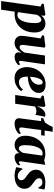

<svg xmlns="http://www.w3.org/2000/svg" viewBox="1224 -1946 972 3469"><g transform="rotate(90 1710.5 -212.0)"><path d="M-4.5 254 94.5 -457.5 41.5 -484 47 -515.5 239 -545.5 262 -530.5 254.5 -469Q269 -489.5 291.2 -507Q313.5 -524.5 341.5 -535.2Q369.5 -546 402 -546Q451.5 -546 487.8 -523.5Q524 -501 543.8 -456.2Q563.5 -411.5 563.5 -344Q563.5 -287.5 549.2 -234.8Q535 -182 507.5 -137.2Q480 -92.5 440 -59.2Q400 -26 348 -7.5Q296 11 234 11Q223 11 211.2 9.8Q199.5 8.5 188 6.5L152 254ZM196.5 -52.5Q205 -46.5 216.5 -43Q228 -39.5 244 -39.5Q277 -39.5 301.8 -58.2Q326.5 -77 344 -108.8Q361.5 -140.5 372.5 -181.2Q383.5 -222 388.5 -266.5Q393.5 -311 393.5 -354.5Q393.5 -388.5 387.8 -415.2Q382 -442 369.2 -456.8Q356.5 -471.5 335 -471.5Q315.5 -471.5 298 -459.5Q280.5 -447.5 266.8 -430Q253 -412.5 245 -395.5Z M751 11.5Q718 11.5 689.2 -1.8Q660.5 -15 642.5 -41Q624.5 -67 624 -106Q624 -122.5 625.8 -143Q627.5 -163.5 630.2 -186.2Q633 -209 636.5 -232Q640 -255 643 -276.5L671 -457.5L613.5 -489.5L619 -521.5L813.5 -545.5L837 -530.5L806 -287Q803.5 -265.5 800.2 -242.5Q797 -219.5 794.2 -198.2Q791.5 -177 789.8 -160.5Q788 -144 788 -135Q788 -116 791.8 -104Q795.5 -92 803.8 -86Q812 -80 826.5 -80Q846.5 -80 865.2 -93.8Q884 -107.5 900 -128.2Q916 -149 927 -170L979.5 -537.5H1139L1076.5 -102Q1074.5 -84 1080.8 -76.2Q1087 -68.5 1096 -68.5Q1105 -68.5 1115 -73.5Q1125 -78.5 1140 -91L1153.5 -61Q1143.5 -47 1122.8 -30.5Q1102 -14 1072.8 -1.8Q1043.5 10.5 1008 10.5Q967 10.5 946.8 -4.8Q926.5 -20 923 -46.5Q923 -51 923.2 -58.2Q923.5 -65.5 924.5 -74.5Q925.5 -83.5 927 -93.5Q928.5 -103.5 930 -112.5L928 -113Q916 -90.5 899.5 -68.5Q883 -46.5 861.2 -28.5Q839.5 -10.5 812 0.5Q784.5 11.5 751 11.5Z M1621 -103.5Q1607.5 -83 1577 -56Q1546.5 -29 1500 -8.8Q1453.5 11.5 1392.5 11.5Q1337.5 11.5 1298.8 -6.8Q1260 -25 1236 -56Q1212 -87 1200.8 -125.5Q1189.5 -164 1189 -204Q1189 -279 1212.2 -342Q1235.5 -405 1277.8 -451.2Q1320 -497.5 1377.2 -523.2Q1434.5 -549 1501.5 -549Q1556 -549 1589.5 -533.8Q1623 -518.5 1639 -492.5Q1655 -466.5 1655.5 -434Q1656.5 -387 1637 -352.5Q1617.5 -318 1585 -294.2Q1552.5 -270.5 1513.5 -256Q1474.5 -241.5 1434.5 -234.8Q1394.5 -228 1361.5 -227Q1360 -191 1365 -161.5Q1370 -132 1381.8 -111.2Q1393.5 -90.5 1412.2 -79Q1431 -67.5 1457 -67.5Q1492 -67.5 1518.5 -79Q1545 -90.5 1564.5 -107.8Q1584 -125 1597.5 -141.5ZM1466 -496.5Q1440 -496.5 1421.5 -474.8Q1403 -453 1390.8 -418.2Q1378.5 -383.5 1371.5 -344Q1364.5 -304.5 1362.5 -269.5Q1378.5 -271.5 1398 -279.5Q1417.5 -287.5 1436.8 -301.2Q1456 -315 1472 -334.5Q1488 -354 1497.5 -378.5Q1507 -403 1506.5 -432.5Q1505.5 -467 1494.8 -481.8Q1484 -496.5 1466 -496.5Z M1693 0 1755 -457.5 1702 -484 1708 -515.5 1885 -545.5 1909 -527.5 1901 -436.5 1896 -390Q1905.5 -418.5 1919.8 -446.2Q1934 -474 1953.8 -496.2Q1973.5 -518.5 1998 -532Q2022.5 -545.5 2051 -545.5Q2064.5 -545.5 2073.2 -542.2Q2082 -539 2085.5 -536.5L2051.5 -364.5Q2048.5 -368.5 2032.2 -375.5Q2016 -382.5 1993 -382.5Q1978.5 -382.5 1965 -380.8Q1951.5 -379 1939.5 -375.8Q1927.5 -372.5 1917.5 -367.5Q1907.5 -362.5 1900 -355.5L1851 0Z M2289 -189.5Q2286 -169.5 2284 -153.5Q2282 -137.5 2280.5 -125.5Q2279 -113.5 2279 -105.5Q2279 -89.5 2288.2 -81.5Q2297.5 -73.5 2312 -73.5Q2331 -73.5 2350 -81.2Q2369 -89 2385.5 -104L2398 -70Q2380.5 -49.5 2353.2 -31Q2326 -12.5 2289.2 -0.8Q2252.5 11 2207 11Q2166.5 11 2139 -9.5Q2111.5 -30 2113.5 -74Q2113.5 -77.5 2114.2 -84.2Q2115 -91 2116.8 -104Q2118.5 -117 2121.5 -138.2Q2124.5 -159.5 2128.5 -192L2165 -469H2107.5L2115.5 -507.5L2183 -535Q2199 -549 2215.2 -573.5Q2231.5 -598 2246 -625.8Q2260.5 -653.5 2270.5 -677.5H2357L2335 -532.5H2429L2419.5 -469H2325.5Z M2891.5 -102.5Q2889 -83.5 2894 -76Q2899 -68.5 2909 -68.5Q2917.5 -68.5 2928 -73.2Q2938.5 -78 2953 -91L2966.5 -60.5Q2956.5 -47.5 2936 -30.8Q2915.5 -14 2885.8 -1.8Q2856 10.5 2818.5 10.5Q2781 10.5 2762.2 -9Q2743.5 -28.5 2743.5 -57.5L2747 -81.5Q2734.5 -60.5 2713.2 -39Q2692 -17.5 2663 -3.5Q2634 10.5 2598 10.5Q2546.5 10.5 2508.5 -13.8Q2470.5 -38 2449.8 -81.8Q2429 -125.5 2429 -183.5Q2429 -240.5 2443 -293.8Q2457 -347 2484 -392.5Q2511 -438 2551 -472.2Q2591 -506.5 2643.5 -525.5Q2696 -544.5 2759.5 -544.5Q2789.5 -544.5 2818.5 -538.2Q2847.5 -532 2869.5 -524L2954 -543.5ZM2787 -484.5Q2781.5 -488.5 2772.8 -492.2Q2764 -496 2751.5 -496Q2716 -496 2690.2 -476Q2664.5 -456 2646.8 -422.2Q2629 -388.5 2618.5 -347Q2608 -305.5 2603.5 -261.5Q2599 -217.5 2599 -178Q2599 -138 2607 -113Q2615 -88 2628.5 -76.8Q2642 -65.5 2659.5 -65.5Q2670.5 -65.5 2681.5 -71.5Q2692.5 -77.5 2703 -88.5Q2713.5 -99.5 2722.8 -113.8Q2732 -128 2739 -144.5Z M3380 -420.5H3361.5Q3355 -445.5 3331.2 -468.5Q3307.5 -491.5 3270 -491.5Q3251.5 -491.5 3234.5 -485.5Q3217.5 -479.5 3207.2 -466.8Q3197 -454 3197 -434Q3197 -412 3207.5 -394.2Q3218 -376.5 3237.8 -360Q3257.5 -343.5 3284.5 -325Q3314 -305 3337 -283.5Q3360 -262 3373.5 -234.2Q3387 -206.5 3387 -167.5Q3387 -123 3369.8 -89.8Q3352.5 -56.5 3321.2 -34Q3290 -11.5 3247.2 -0.2Q3204.5 11 3153 11Q3120.5 11 3087.5 5.5Q3054.5 0 3029.8 -7.8Q3005 -15.5 2996 -22.5L3022 -130H3038.5Q3046.5 -111 3063.8 -91.2Q3081 -71.5 3105 -58.2Q3129 -45 3158 -45Q3177 -45 3194 -52.5Q3211 -60 3221.8 -74.8Q3232.5 -89.5 3232.5 -110.5Q3232.5 -131.5 3222.2 -148Q3212 -164.5 3192.5 -181Q3173 -197.5 3143.5 -216.5Q3118 -234 3094.8 -256Q3071.5 -278 3057.2 -307.8Q3043 -337.5 3043 -378Q3043 -429.5 3071.8 -466.8Q3100.5 -504 3153 -524.2Q3205.5 -544.5 3277.5 -544.5Q3302 -544.5 3328 -541.8Q3354 -539 3374 -535Q3394 -531 3401 -527.5Z"/></g></svg>

Font: Merriweather 72pt Black
Style: Italic
Weight: 900
Italic angle: -7.8°
Version: Version 2.101